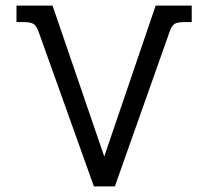

<svg xmlns="http://www.w3.org/2000/svg" viewBox="-20 -667 745 687"><path d="M119 -551Q111 -574 100.5 -581Q90 -588 64 -588H39V-647H168L353 -107L537 -647H666V-588H641Q615 -588 604.5 -581.5Q594 -575 586 -551L391 0H316Z"/></svg>

Font: Pridi Light
Style: Regular
Weight: 300
Version: Version 1.002